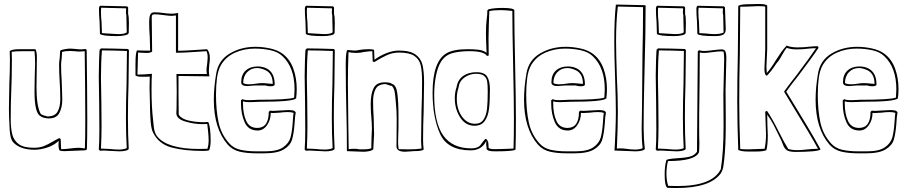

<svg xmlns="http://www.w3.org/2000/svg" viewBox="-20 -755 4562 968"><path d="M276 -45Q252 -22 217.5 -11Q183 0 155 0Q83 0 48 -36Q38 -47 34 -64.5Q30 -82 29 -97.5Q28 -113 28 -118Q25 -163 25 -207Q25 -249 27 -331Q30 -393 30 -456L29 -497Q39 -507 78 -507H159Q166 -492 166 -467Q166 -418 165 -393L164 -314Q164 -223 184 -183L189 -178Q192 -176 201.5 -173Q211 -170 219 -168Q257 -168 270.5 -192.5Q284 -217 284 -255Q284 -284 283 -305.5Q282 -327 281 -342Q278 -386 278 -428Q278 -446 281 -462Q283 -484 283 -496L286 -502Q314 -510 336 -510Q345 -510 363 -508Q379 -506 389 -506Q396 -506 412 -508Q412 -508 417 -503Q417 -444 419 -328L420 -152Q420 -52 418 -2Q415 1 412 2Q409 3 406 3L307 7Q290 7 285 5.5Q280 4 278 -1V0Q275 -11 275 -24Q275 -38 276 -45ZM287 -29Q288 -20 288 -3Q301 -3 311.5 -4Q322 -5 330 -6Q360 -10 379 -10Q386 -10 393 -8.5Q400 -7 408 -7Q410 -56 410 -154L409 -326Q407 -440 407 -497Q389 -495 376 -495Q369 -495 353 -497L332 -498Q309 -498 293 -493Q293 -482 291 -460Q288 -444 288 -427Q288 -390 291 -348Q291 -334 292.5 -305Q294 -276 294 -253Q294 -214 279.5 -186Q265 -158 227 -158Q202 -158 186 -168L185 -169Q154 -183 154 -293L155 -363Q157 -409 157 -434Q157 -466 154 -497H103Q60 -497 39 -494Q40 -481 40 -455Q40 -405 39 -367Q38 -329 37 -304Q34 -231 34 -158Q34 -108 42 -77Q50 -46 75 -28Q100 -10 151 -10Q179 -10 200 -18Q221 -26 249 -43Q255 -46 262.5 -50.5Q270 -55 279 -59L286 -54Z M626 -684Q630 -672 630 -638L629 -590Q629 -581 610 -577Q591 -573 572 -573Q494 -573 484 -584Q484 -605 482 -647Q479 -679 479 -711Q479 -722 485 -726L621 -723L626 -718ZM616 -713 490 -716 489 -698Q489 -670 492 -643Q494 -607 494 -588L524 -586Q572 -583 576 -583Q609 -583 619 -592Q619 -621 618 -636L617 -679Q615 -684 615 -695Q615 -707 616 -713ZM628 -332Q625 -247 625 -161Q625 -75 629 -6Q629 1 614.5 4.5Q600 8 583 8Q569 8 541 6Q513 4 503 4Q489 4 484 5L478 -1Q481 -35 481 -103L480 -236Q478 -326 478 -371Q478 -393 479.5 -450.5Q481 -508 484 -508V-505L489 -511L556 -510Q602 -508 625 -508L630 -503Q630 -446 628 -332ZM618 -330Q620 -442 620 -498Q598 -498 556 -500L494 -501Q489 -442 489 -361Q489 -320 491 -242L492 -122Q492 -65 489 -6Q503 -6 533 -4Q557 -1 580 -1Q602 -1 619 -8Q615 -76 615 -161Q615 -246 618 -330Z M965 -503Q986 -505 1024 -507Q1038 -492 1038 -462Q1038 -446 1035 -429Q1033 -407 1033 -397Q1033 -387 1034 -382L1036 -370L880 -372V-275Q880 -210 881 -177Q894 -156 930 -147.5Q966 -139 1006 -139Q1023 -139 1030 -140Q1042 -116 1042 -44Q1042 -19 1035 2Q1028 6 1005 6Q912 6 846.5 -11Q781 -28 752 -86Q743 -103 740 -137.5Q737 -172 736.5 -199Q736 -226 736 -232Q734 -286 734 -312Q734 -350 735 -369Q726 -368 713.5 -368Q701 -368 696 -368Q670 -368 663 -375V-385V-428Q663 -497 672 -501Q683 -500 704 -500H737Q737 -521 735 -569Q732 -607 732 -644Q732 -667 737 -680Q742 -693 759 -693Q772 -693 782.5 -692Q793 -691 800 -690Q828 -686 843 -686Q859 -686 867 -688L878 -690V-499Q907 -499 965 -503ZM846 -675Q832 -675 804 -679Q774 -683 761 -683Q751 -683 748 -679.5Q745 -676 745 -669L746 -582Q747 -553 747 -495Q740 -488 718 -488Q706 -488 696 -489Q686 -490 676 -490L673 -379Q704 -379 746 -383Q744 -357 744 -302Q744 -216 752 -148Q753 -141 754.5 -123.5Q756 -106 760 -92Q764 -78 772 -68Q823 -4 983 -4Q1013 -4 1026 -5Q1032 -25 1032 -45Q1032 -67 1029 -93.5Q1026 -120 1025 -130Q1019 -129 1003 -129Q958 -129 913.5 -142.5Q869 -156 869 -185L870 -204L871 -293Q871 -343 870 -362Q869 -381 870 -382H1023Q1021 -392 1021 -398Q1021 -413 1024 -429Q1024 -434 1025.5 -445Q1027 -456 1027 -464Q1027 -485 1021 -497L976 -494Q962 -493 927.5 -491Q893 -489 867 -489V-677Q853 -675 846 -675Z M1335 -191 1341 -197Q1346 -196 1358 -196Q1369 -196 1395 -198Q1421 -200 1433 -200Q1449 -200 1458 -198Q1467 -196 1471 -188Q1467 -169 1465 -130Q1461 -79 1452 -50Q1443 -21 1410.5 -1.5Q1378 18 1312 18H1274Q1224 18 1188 9.5Q1152 1 1128 -26Q1058 -107 1058 -252Q1058 -314 1070 -384Q1081 -451 1138 -485Q1195 -519 1268 -519Q1303 -519 1341 -511Q1379 -503 1405 -484Q1442 -456 1459 -408.5Q1476 -361 1476 -306Q1476 -282 1473 -259Q1456 -242 1295 -242Q1279 -242 1270 -241L1237 -240Q1217 -240 1205 -244V-233Q1205 -182 1221 -146Q1237 -110 1277 -110Q1335 -110 1335 -191ZM1203 -255Q1212 -250 1237 -250Q1253 -250 1264 -251Q1275 -252 1281 -252Q1434 -252 1463 -263Q1465 -291 1465 -305Q1465 -414 1405 -471Q1383 -493 1345 -501.5Q1307 -510 1265 -510Q1211 -510 1165 -489.5Q1119 -469 1094 -427Q1079 -400 1074 -362Q1069 -324 1069 -278Q1069 -198 1082 -138Q1095 -78 1135 -33Q1157 -8 1191.5 0Q1226 8 1274 8H1318Q1378 8 1407.5 -12.5Q1437 -33 1445 -63Q1453 -93 1456 -141Q1458 -173 1460 -186Q1449 -190 1431 -190Q1411 -190 1390 -187Q1364 -185 1355 -185L1345 -186Q1345 -150 1326 -123.5Q1307 -97 1279 -97Q1232 -97 1213.5 -138.5Q1195 -180 1195 -232V-250Q1202 -255 1203 -255ZM1344 -320Q1329 -320 1319 -324H1264Q1237 -321 1228 -321Q1196 -321 1196 -340Q1196 -379 1219 -399.5Q1242 -420 1279 -420Q1304 -420 1324 -410Q1365 -389 1365 -329Q1365 -324 1358.5 -322Q1352 -320 1344 -320ZM1206 -336Q1218 -330 1235 -330Q1246 -330 1254.5 -331Q1263 -332 1269 -333Q1286 -336 1302 -336Q1313 -336 1331 -334Q1347 -332 1355 -332Q1355 -384 1319 -401Q1295 -412 1276 -412Q1246 -412 1226 -391Q1206 -370 1206 -336Z M1664 -684Q1668 -672 1668 -638L1667 -590Q1667 -581 1648 -577Q1629 -573 1610 -573Q1532 -573 1522 -584Q1522 -605 1520 -647Q1517 -679 1517 -711Q1517 -722 1523 -726L1659 -723L1664 -718ZM1654 -713 1528 -716 1527 -698Q1527 -670 1530 -643Q1532 -607 1532 -588L1562 -586Q1610 -583 1614 -583Q1647 -583 1657 -592Q1657 -621 1656 -636L1655 -679Q1653 -684 1653 -695Q1653 -707 1654 -713ZM1666 -332Q1663 -247 1663 -161Q1663 -75 1667 -6Q1667 1 1652.5 4.5Q1638 8 1621 8Q1607 8 1579 6Q1551 4 1541 4Q1527 4 1522 5L1516 -1Q1519 -35 1519 -103L1518 -236Q1516 -326 1516 -371Q1516 -393 1517.5 -450.5Q1519 -508 1522 -508V-505L1527 -511L1594 -510Q1640 -508 1663 -508L1668 -503Q1668 -446 1666 -332ZM1656 -330Q1658 -442 1658 -498Q1636 -498 1594 -500L1532 -501Q1527 -442 1527 -361Q1527 -320 1529 -242L1530 -122Q1530 -65 1527 -6Q1541 -6 1571 -4Q1595 -1 1618 -1Q1640 -1 1657 -8Q1653 -76 1653 -161Q1653 -246 1656 -330Z M2116 -196Q2113 -123 2113 -50Q2113 -26 2116 -2Q2112 7 2064 7Q2059 7 2045.5 8.5Q2032 10 2022 10Q1979 10 1979 -17L1980 -153Q1980 -198 1976 -234Q1974 -250 1974 -257Q1972 -282 1969 -295.5Q1966 -309 1956 -322Q1948 -322 1925 -331Q1887 -331 1874 -306.5Q1861 -282 1861 -246Q1861 -204 1864 -162Q1866 -106 1866 -78Q1866 -64 1864 -40Q1862 -16 1862 -3Q1859 3 1841 7Q1823 11 1809 10L1729 7Q1729 -102 1726 -208Q1725 -244 1724 -310Q1723 -376 1723 -426Q1723 -499 1732 -503Q1740 -503 1749 -501.5Q1758 -500 1767 -500Q1780 -500 1790 -503Q1812 -507 1839 -507Q1862 -507 1866 -503Q1866 -486 1868 -454Q1895 -474 1928 -487Q1961 -500 1991 -500Q2047 -500 2074.5 -480.5Q2102 -461 2110 -428Q2118 -395 2118 -340Q2118 -292 2116 -196ZM2103 -43Q2103 -93 2105 -193Q2108 -270 2108 -345Q2108 -396 2101 -426Q2094 -456 2069 -473Q2044 -490 1992 -490Q1960 -490 1932 -477.5Q1904 -465 1867 -442L1859 -445Q1858 -454 1858 -471Q1858 -489 1857 -497Q1844 -497 1816 -493Q1794 -488 1775 -488Q1765 -488 1753.5 -489.5Q1742 -491 1737 -492Q1734 -413 1734 -332Q1734 -266 1736 -134Q1738 -46 1738 -3Q1754 -5 1766 -5Q1782 -5 1792 -2Q1796 -2 1815.5 -2Q1835 -2 1852 -7L1853 -55Q1855 -89 1855 -105Q1855 -134 1852 -165Q1851 -175 1850 -191Q1849 -207 1849 -229Q1849 -283 1864 -311.5Q1879 -340 1920 -340Q1949 -340 1956 -332Q1978 -327 1983.5 -282.5Q1989 -238 1989 -172V-110Q1989 -90 1988 -79L1987 -43Q1987 -21 1990 -3L2041 -2Q2077 -2 2105 -6Q2103 -30 2103 -43Z M2513 -715Q2568 -715 2573 -704Q2573 -613 2577 -431Q2581 -247 2581 -157Q2581 -53 2579 -1Q2570 8 2479 8Q2456 8 2446.5 5.5Q2437 3 2433 -4V-16Q2431 -20 2431 -27L2432 -41L2431 -43Q2408 3 2353 3Q2236 3 2198.5 -80.5Q2161 -164 2161 -288Q2161 -446 2232 -487Q2267 -507 2338 -507Q2370 -507 2393.5 -504Q2417 -501 2433 -489Q2433 -506 2432 -519Q2430 -561 2430 -589Q2430 -629 2434 -661Q2437 -679 2437 -702L2442 -708Q2470 -715 2513 -715ZM2447 -699Q2446 -673 2444.5 -631.5Q2443 -590 2443 -559Q2443 -503 2444 -475Q2438 -473 2435 -473Q2421 -497 2347 -497Q2296 -497 2260.5 -487Q2225 -477 2204 -445Q2187 -418 2178 -373Q2169 -328 2169 -276Q2169 -136 2215 -71.5Q2261 -7 2356 -7Q2379 -7 2394 -16Q2400 -19 2412 -37Q2414 -39 2420 -47Q2426 -55 2430 -55H2431Q2440 -45 2441.5 -37.5Q2443 -30 2443 -13Q2443 -3 2473 -3L2520 -4Q2552 -6 2569 -6Q2571 -57 2571 -160Q2571 -250 2567 -430Q2563 -610 2563 -700Q2525 -704 2503 -704Q2469 -704 2447 -699ZM2450 -305Q2450 -244 2445.5 -206.5Q2441 -169 2424 -145Q2407 -121 2372 -121Q2327 -121 2300 -163Q2273 -205 2273 -259Q2273 -291 2282 -316Q2288 -353 2315 -372Q2342 -391 2382 -391Q2423 -391 2436.5 -368.5Q2450 -346 2450 -305ZM2283 -257Q2283 -204 2309 -167.5Q2335 -131 2375 -131Q2404 -131 2418 -152.5Q2432 -174 2435.5 -207Q2439 -240 2439 -295Q2439 -328 2436 -345Q2433 -362 2420.5 -372.5Q2408 -383 2380 -383Q2348 -383 2322 -364.5Q2296 -346 2292 -315V-313Q2283 -289 2283 -257Z M2899 -191 2905 -197Q2910 -196 2922 -196Q2933 -196 2959 -198Q2985 -200 2997 -200Q3013 -200 3022 -198Q3031 -196 3035 -188Q3031 -169 3029 -130Q3025 -79 3016 -50Q3007 -21 2974.5 -1.5Q2942 18 2876 18H2838Q2788 18 2752 9.5Q2716 1 2692 -26Q2622 -107 2622 -252Q2622 -314 2634 -384Q2645 -451 2702 -485Q2759 -519 2832 -519Q2867 -519 2905 -511Q2943 -503 2969 -484Q3006 -456 3023 -408.5Q3040 -361 3040 -306Q3040 -282 3037 -259Q3020 -242 2859 -242Q2843 -242 2834 -241L2801 -240Q2781 -240 2769 -244V-233Q2769 -182 2785 -146Q2801 -110 2841 -110Q2899 -110 2899 -191ZM2767 -255Q2776 -250 2801 -250Q2817 -250 2828 -251Q2839 -252 2845 -252Q2998 -252 3027 -263Q3029 -291 3029 -305Q3029 -414 2969 -471Q2947 -493 2909 -501.5Q2871 -510 2829 -510Q2775 -510 2729 -489.5Q2683 -469 2658 -427Q2643 -400 2638 -362Q2633 -324 2633 -278Q2633 -198 2646 -138Q2659 -78 2699 -33Q2721 -8 2755.5 0Q2790 8 2838 8H2882Q2942 8 2971.5 -12.5Q3001 -33 3009 -63Q3017 -93 3020 -141Q3022 -173 3024 -186Q3013 -190 2995 -190Q2975 -190 2954 -187Q2928 -185 2919 -185L2909 -186Q2909 -150 2890 -123.5Q2871 -97 2843 -97Q2796 -97 2777.5 -138.5Q2759 -180 2759 -232V-250Q2766 -255 2767 -255ZM2908 -320Q2893 -320 2883 -324H2828Q2801 -321 2792 -321Q2760 -321 2760 -340Q2760 -379 2783 -399.5Q2806 -420 2843 -420Q2868 -420 2888 -410Q2929 -389 2929 -329Q2929 -324 2922.5 -322Q2916 -320 2908 -320ZM2770 -336Q2782 -330 2799 -330Q2810 -330 2818.5 -331Q2827 -332 2833 -333Q2850 -336 2866 -336Q2877 -336 2895 -334Q2911 -332 2919 -332Q2919 -384 2883 -401Q2859 -412 2840 -412Q2810 -412 2790 -391Q2770 -370 2770 -336Z M3230 -420Q3229 -382 3227 -285Q3225 -188 3225 -110Q3225 -57 3231 -6Q3231 1 3216 4.5Q3201 8 3184 8Q3170 8 3134 6Q3098 4 3078 4L3080 -28Q3081 -48 3083 -99.5Q3085 -151 3085 -190Q3085 -248 3081 -366Q3077 -482 3077 -541Q3077 -660 3085 -731Q3086 -732 3088 -731.5Q3090 -731 3091 -732L3227 -729L3235 -728Q3235 -592 3230 -420ZM3095 -722Q3086 -647 3086 -548Q3086 -489 3090 -371Q3095 -271 3095 -192Q3095 -109 3090 -6L3105 -7Q3124 -7 3143 -4Q3150 -3 3159.5 -2Q3169 -1 3182 -1Q3205 -1 3220 -8Q3215 -48 3215 -105L3216 -167Q3217 -187 3217 -228Q3217 -309 3219 -473Q3222 -596 3222 -719Z M3434 -684Q3438 -672 3438 -638L3437 -590Q3437 -581 3418 -577Q3399 -573 3380 -573Q3302 -573 3292 -584Q3292 -605 3290 -647Q3287 -679 3287 -711Q3287 -722 3293 -726L3429 -723L3434 -718ZM3424 -713 3298 -716 3297 -698Q3297 -670 3300 -643Q3302 -607 3302 -588L3332 -586Q3380 -583 3384 -583Q3417 -583 3427 -592Q3427 -621 3426 -636L3425 -679Q3423 -684 3423 -695Q3423 -707 3424 -713ZM3436 -332Q3433 -247 3433 -161Q3433 -75 3437 -6Q3437 1 3422.5 4.5Q3408 8 3391 8Q3377 8 3349 6Q3321 4 3311 4Q3297 4 3292 5L3286 -1Q3289 -35 3289 -103L3288 -236Q3286 -326 3286 -371Q3286 -393 3287.5 -450.5Q3289 -508 3292 -508V-505L3297 -511L3364 -510Q3410 -508 3433 -508L3438 -503Q3438 -446 3436 -332ZM3426 -330Q3428 -442 3428 -498Q3406 -498 3364 -500L3302 -501Q3297 -442 3297 -361Q3297 -320 3299 -242L3300 -122Q3300 -65 3297 -6Q3311 -6 3341 -4Q3365 -1 3388 -1Q3410 -1 3427 -8Q3423 -76 3423 -161Q3423 -246 3426 -330Z M3639 -609Q3639 -588 3626.5 -580.5Q3614 -573 3582 -573Q3506 -573 3496 -584Q3496 -605 3494 -647Q3491 -679 3491 -711Q3491 -722 3497 -726L3630 -723L3635 -718ZM3625 -713 3502 -716 3501 -698Q3501 -670 3504 -643Q3506 -607 3506 -588Q3517 -588 3541 -586Q3562 -583 3583 -583Q3611 -583 3628 -591V-592Q3628 -621 3627 -636L3626 -679Q3624 -684 3624 -695Q3624 -707 3625 -713ZM3530 -498Q3545 -498 3575 -502Q3607 -506 3619 -506Q3633 -506 3637.5 -495Q3642 -484 3642 -465Q3642 -436 3640 -380Q3638 -326 3638 -302L3639 -169V-129Q3639 -17 3631 52Q3630 58 3628.5 72.5Q3627 87 3623.5 98.5Q3620 110 3614 119Q3560 193 3390 193Q3360 193 3345 192Q3331 185 3331 124Q3331 81 3340 51Q3349 47 3367.5 45Q3386 43 3391 43Q3432 41 3456.5 35Q3481 29 3494 10Q3494 -74 3496 -242Q3498 -412 3498 -496L3504 -502Q3515 -498 3530 -498ZM3571 -492Q3543 -488 3529 -488Q3520 -488 3508 -490L3507 -335Q3505 -231 3505 -178V-79L3506 -33Q3506 9 3503 15Q3481 57 3348 57Q3340 86 3340 120Q3340 157 3349 182Q3363 183 3395 183Q3572 183 3614 98Q3628 12 3628 -124L3627 -280Q3627 -310 3629 -368Q3631 -426 3631 -456Q3631 -477 3628 -495L3615 -496Q3601 -496 3571 -492Z M3846 -387Q3866 -409 3892 -452Q3904 -471 3918 -491Q3932 -511 3946 -525Q3968 -516 4002 -516Q4019 -516 4032.5 -517Q4046 -518 4055 -519Q4081 -522 4103 -522L4107 -514Q4076 -467 4004 -372Q3970 -330 3944 -293Q3980 -233 3999 -203Q4008 -188 4046.5 -124.5Q4085 -61 4117 -2Q4112 5 4073.5 8Q4035 11 3993 11Q3958 11 3946 1.5Q3934 -8 3928.5 -23.5Q3923 -39 3919 -47Q3895 -97 3881 -124Q3867 -151 3848 -177L3849 -126Q3851 -90 3851 -71Q3851 -26 3844 2Q3830 9 3789 9H3754Q3718 9 3702 1Q3697 -134 3697 -241Q3697 -362 3700 -483Q3702 -645 3702 -725Q3711 -734 3765 -734L3805 -735Q3844 -735 3848 -726V-507Q3848 -493 3846 -463Q3844 -433 3844 -418Q3844 -407 3846 -387ZM3801 -724Q3785 -724 3755 -722L3712 -721Q3712 -642 3710 -482Q3707 -362 3707 -243Q3707 -137 3712 -4Q3724 -2 3751 -2Q3771 -2 3809 -4L3835 -5Q3842 -39 3842 -78Q3842 -98 3840 -136Q3838 -174 3838 -192L3847 -196Q3872 -160 3906 -92Q3936 -32 3954 -4Q3972 2 4001 2Q4019 2 4053 -2Q4063 -3 4075.5 -4Q4088 -5 4104 -5Q4066 -75 3992 -195L3934 -291V-295Q3974 -349 3995 -375Q4063 -465 4094 -512Q4072 -512 4048 -509Q4039 -508 4026.5 -507Q4014 -506 3997 -506Q3966 -506 3946 -514Q3936 -501 3922 -476Q3920 -472 3911.5 -458Q3903 -444 3895 -436Q3867 -393 3846 -373Q3839 -376 3836.5 -385Q3834 -394 3834 -408Q3834 -425 3836 -457Q3838 -491 3838 -506V-722Q3826 -724 3801 -724Z M4369 -191 4375 -197Q4380 -196 4392 -196Q4403 -196 4429 -198Q4455 -200 4467 -200Q4483 -200 4492 -198Q4501 -196 4505 -188Q4501 -169 4499 -130Q4495 -79 4486 -50Q4477 -21 4444.5 -1.5Q4412 18 4346 18H4308Q4258 18 4222 9.5Q4186 1 4162 -26Q4092 -107 4092 -252Q4092 -314 4104 -384Q4115 -451 4172 -485Q4229 -519 4302 -519Q4337 -519 4375 -511Q4413 -503 4439 -484Q4476 -456 4493 -408.5Q4510 -361 4510 -306Q4510 -282 4507 -259Q4490 -242 4329 -242Q4313 -242 4304 -241L4271 -240Q4251 -240 4239 -244V-233Q4239 -182 4255 -146Q4271 -110 4311 -110Q4369 -110 4369 -191ZM4237 -255Q4246 -250 4271 -250Q4287 -250 4298 -251Q4309 -252 4315 -252Q4468 -252 4497 -263Q4499 -291 4499 -305Q4499 -414 4439 -471Q4417 -493 4379 -501.5Q4341 -510 4299 -510Q4245 -510 4199 -489.5Q4153 -469 4128 -427Q4113 -400 4108 -362Q4103 -324 4103 -278Q4103 -198 4116 -138Q4129 -78 4169 -33Q4191 -8 4225.5 0Q4260 8 4308 8H4352Q4412 8 4441.5 -12.5Q4471 -33 4479 -63Q4487 -93 4490 -141Q4492 -173 4494 -186Q4483 -190 4465 -190Q4445 -190 4424 -187Q4398 -185 4389 -185L4379 -186Q4379 -150 4360 -123.5Q4341 -97 4313 -97Q4266 -97 4247.5 -138.5Q4229 -180 4229 -232V-250Q4236 -255 4237 -255ZM4378 -320Q4363 -320 4353 -324H4298Q4271 -321 4262 -321Q4230 -321 4230 -340Q4230 -379 4253 -399.5Q4276 -420 4313 -420Q4338 -420 4358 -410Q4399 -389 4399 -329Q4399 -324 4392.5 -322Q4386 -320 4378 -320ZM4240 -336Q4252 -330 4269 -330Q4280 -330 4288.5 -331Q4297 -332 4303 -333Q4320 -336 4336 -336Q4347 -336 4365 -334Q4381 -332 4389 -332Q4389 -384 4353 -401Q4329 -412 4310 -412Q4280 -412 4260 -391Q4240 -370 4240 -336Z"/></svg>

Font: Londrina Outline
Style: Regular
Weight: 400
Designer: Marcelo Magalhaes
Foundry: Marcelo Magalhães
Version: Version 1.002